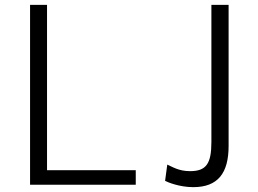

<svg xmlns="http://www.w3.org/2000/svg" viewBox="-20 -762 1065 792"><path d="M104 -742V0H540V-60H174V-742ZM923 -160V-742H852V-176C852 -86 830 -56 764 -56C717 -56 691 -74 670 -83L661 -16C672 -10 721 10 777 10C879 10 923 -48 923 -160Z"/></svg>

Font: 18Franklin Light
Style: Regular
Weight: 300
Designer: Pablo Impallari, Rodrigo Fuenzalida (Modified by Dan O. Williams)
Version: Version 0.025;PS 000.025;hotconv 1.0.88;makeotf.lib2.5.64775